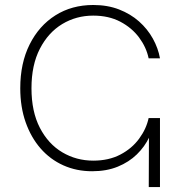

<svg xmlns="http://www.w3.org/2000/svg" viewBox="-20 -757 737 777"><path d="M353 -64Q289.6 -64 236.3 -87.9Q183.1 -111.8 144.3 -156.2Q105.5 -200.7 83.7 -262.5Q62 -324.2 62 -399.9Q62 -501.5 99.9 -577.1Q137.7 -652.8 204.1 -694.8Q270.5 -736.8 357.4 -736.8Q415 -736.8 461.7 -718.8Q508.3 -700.7 542.7 -670.2Q577.1 -639.6 598.6 -600.8Q620.1 -562 627.4 -521H581.5Q572.3 -565.4 543 -605Q513.7 -644.5 466.8 -669.2Q419.9 -693.8 357.4 -693.8Q288.6 -693.8 231.9 -659.7Q175.3 -625.5 141.4 -559.8Q107.4 -494.1 107.4 -399.9Q107.4 -305.2 141.4 -239.7Q175.3 -174.3 232.2 -140.6Q289.1 -106.9 357.4 -106.9Q420.4 -106.9 467.3 -131.6Q514.2 -156.2 543.2 -196Q572.3 -235.8 581.5 -279.3H605Q602.1 -240.2 584 -201.9Q565.9 -163.6 533.9 -132.3Q502 -101.1 456.5 -82.5Q411.1 -64 353 -64ZM582 0 583 -279.3H627.4V0Z"/></svg>

Font: Inter 18pt ExtraLight
Style: Regular
Weight: 250
Designer: Rasmus Andersson
Foundry: rsms
Version: Version 4.001;git-66647c0bb